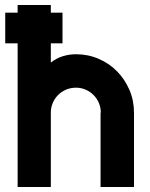

<svg xmlns="http://www.w3.org/2000/svg" viewBox="-20 -751 602 771"><path d="M184.1 0H50.8V-577.1H1V-700.2H50.8V-731H184.1V-700.2H231V-577.1H184.1V-500Q208 -518.1 233.4 -525.6Q258.8 -533.2 285.2 -533.2Q333.5 -533.2 376 -514.9Q418.5 -496.6 450 -464.6Q481.4 -432.6 499.8 -389.9Q518.1 -347.2 518.1 -298.8V0H383.8V-298.8H384.8Q384.8 -319.3 377 -337.6Q369.1 -356 355.5 -369.6Q341.8 -383.3 323.7 -391.1Q305.7 -398.9 285.2 -398.9Q264.2 -398.9 245.6 -391.1Q227.1 -383.3 213.4 -369.6Q199.7 -356 191.9 -337.6Q184.1 -319.3 184.1 -298.8Z"/></svg>

Font: Righteous
Style: Regular
Weight: 400
Version: Version 1.000